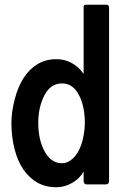

<svg xmlns="http://www.w3.org/2000/svg" viewBox="-20 -726 540 808"><path d="M218 62Q172 62 137.5 42.5Q103 23 78.5 -12.5Q54 -48 41 -99.5Q28 -151 28 -209Q28 -253 41.5 -306.5Q55 -360 79.5 -398Q104 -436 138.5 -456.5Q173 -477 218 -477Q251 -477 280.5 -461.5Q310 -446 332 -415V-694Q332 -702 334 -704Q336 -706 342 -706H428Q439 -706 439 -694V35Q439 50 425 50H345Q332 50 332 35V-4Q315 26 283 44Q251 62 218 62ZM241 -375Q193 -375 167 -325Q141 -275 141 -209Q141 -138 168 -88.5Q195 -39 241 -39Q260 -39 278 -52Q296 -65 309.5 -89Q323 -113 330 -146.5Q337 -180 337 -209Q337 -280 311.5 -327.5Q286 -375 241 -375Z"/></svg>

Font: NanumGothicCoding
Style: Bold
Weight: 700
Monospace: yes
Designer: Kwon Bruce; Nicolas Noh; Sung-woo Choi; Go-un Cha; Soo-hyun Park;
Foundry: NHN Corporation
Version: Version 2.000;PS 1;hotconv 1.0.49;makeotf.lib2.0.14853